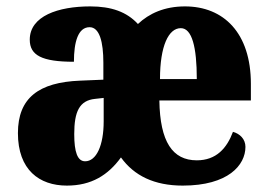

<svg xmlns="http://www.w3.org/2000/svg" viewBox="-20 -570 836 600"><path d="M189 10C266 10 318 -23 358 -78C399 -21 462 10 551 10C693 10 747 -54 747 -111C747 -135 730 -152 708 -158C689 -107 656 -69 595 -69C519 -69 480 -127 478 -256H764V-308C764 -467 679 -550 558 -550C494 -550 446 -528 411 -495C376 -533 328 -550 262 -550C162 -550 73 -520 73 -446C73 -397 111 -377 211 -377C211 -439 224 -485 260 -485C291 -485 303 -439 303 -374V-321L231 -318C101 -313 36 -264 36 -154C36 -39 103 10 189 10ZM595 -323H480C480 -427 507 -482 545 -482C580 -482 595 -423 595 -323ZM246 -66C222 -66 212 -95 212 -151C212 -221 228 -256 277 -261L304 -264V-191C304 -115 281 -66 246 -66Z"/></svg>

Font: Noto Serif Devanagari Condensed Black
Style: Regular
Weight: 900
Width: 3
Designer: Universal Thirst, Indian Type Foundry and the Monotype Design Team
Foundry: Monotype Imaging Inc.
Version: Version 2.004